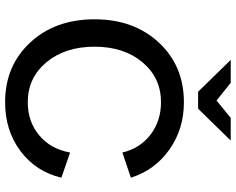

<svg xmlns="http://www.w3.org/2000/svg" viewBox="-108 -830 946 771"><g transform="rotate(90 365.5 -444.0)"><path d="M390 -709Q498 -709 580.5 -650.5Q663 -592 693 -496L592 -462Q575 -533 520 -575Q465 -617 390 -617Q292 -617 229.5 -542.5Q167 -468 167 -350Q167 -232 229.5 -157Q292 -82 390 -82Q468 -82 523 -128Q578 -174 592 -252L693 -217Q669 -115 586.5 -53Q504 9 390 9Q244 9 150.5 -91.5Q57 -192 57 -350Q57 -508 150.5 -608.5Q244 -709 390 -709ZM220 -897H312L383 -840L453 -897H544L416 -766H348Z"/></g></svg>

Font: LT Superior Semi-bold
Style: Regular
Weight: 600
Designer: Daniel Lyons
Foundry: LyonsType
Version: Version 1.0